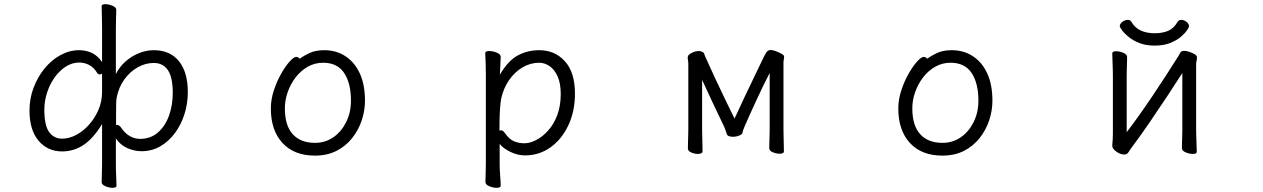

<svg xmlns="http://www.w3.org/2000/svg" viewBox="-20 -726 6040 918"><path d="M468 -133Q426 -64 379.5 -33Q333 -2 277 -2Q208 -2 164.5 -53Q121 -104 121 -198Q121 -255 140.5 -306.5Q160 -358 193 -398.5Q226 -439 269 -462.5Q312 -486 358 -486Q393 -486 421 -472Q449 -458 468 -429V-594Q468 -623 467 -652Q466 -681 466 -697Q466 -706 484 -706Q500 -706 518 -698.5Q536 -691 536 -679Q536 -668 535 -643.5Q534 -619 534 -593V-372Q551 -406 579.5 -431.5Q608 -457 643.5 -471.5Q679 -486 715 -486Q793 -486 835.5 -433.5Q878 -381 878 -286Q878 -231 862 -180.5Q846 -130 816.5 -90Q787 -50 746.5 -26.5Q706 -3 657 -3Q622 -3 588.5 -18Q555 -33 534 -64V59Q534 89 535.5 117Q537 145 537 162Q537 172 518 172Q502 172 484 164.5Q466 157 466 145Q466 134 467 107Q468 80 468 58ZM468 -374Q462 -370 456 -370Q451 -370 446 -375Q430 -403 407 -415Q384 -427 359 -427Q325 -427 294.5 -407.5Q264 -388 241 -355.5Q218 -323 205 -283Q192 -243 192 -201Q192 -126 215 -94.5Q238 -63 277 -63Q310 -63 343.5 -80.5Q377 -98 405 -129Q433 -160 450.5 -200.5Q468 -241 468 -287ZM535 -128Q536 -128 537 -128.5Q538 -129 539 -129Q551 -129 561 -113Q579 -87 602 -74.5Q625 -62 650 -62Q700 -62 735 -92.5Q770 -123 788 -173Q806 -223 806 -281Q806 -357 782.5 -391Q759 -425 715 -425Q676 -425 639 -404.5Q602 -384 575 -347Q548 -310 538 -260Q536 -252 535.5 -232.5Q535 -213 535 -187Z M1413 -445Q1433 -460 1461 -473Q1489 -486 1531 -486Q1588 -486 1632 -457Q1676 -428 1700.5 -374.5Q1725 -321 1725 -245Q1725 -197 1709.5 -150.5Q1694 -104 1663.5 -65.5Q1633 -27 1588.5 -4.5Q1544 18 1486 18Q1386 18 1330.5 -42.5Q1275 -103 1275 -207Q1275 -251 1289.5 -294.5Q1304 -338 1324.5 -374Q1345 -410 1365 -432Q1385 -454 1396 -454Q1406 -454 1413 -445ZM1486 -43Q1535 -43 1573.5 -69.5Q1612 -96 1635 -142Q1658 -188 1658 -245Q1658 -328 1625.5 -377Q1593 -426 1525 -426Q1485 -426 1451.5 -407Q1418 -388 1393.5 -356Q1369 -324 1355.5 -285.5Q1342 -247 1342 -208Q1342 -126 1379.5 -84.5Q1417 -43 1486 -43Z M2303 -368Q2303 -399 2302 -427Q2301 -455 2300 -472Q2300 -482 2319 -482Q2336 -482 2355 -474.5Q2374 -467 2374 -454Q2374 -448 2373 -432Q2372 -416 2371.5 -398.5Q2371 -381 2370 -369Q2410 -437 2456.5 -461.5Q2503 -486 2558 -486Q2633 -486 2681 -433Q2729 -380 2729 -278Q2729 -194 2697.5 -127Q2666 -60 2612 -21.5Q2558 17 2490 17Q2455 17 2420 0Q2385 -17 2369 -38V56Q2369 87 2371.5 116Q2374 145 2374 162Q2374 172 2354 172Q2338 172 2319.5 164.5Q2301 157 2301 144Q2301 132 2302 106.5Q2303 81 2303 55ZM2368 -101Q2372 -103 2375 -103Q2386 -103 2396 -87Q2416 -59 2439 -50Q2462 -41 2487 -41Q2514 -41 2544 -56.5Q2574 -72 2601 -102Q2628 -132 2644.5 -176Q2661 -220 2661 -276Q2661 -328 2646 -361Q2631 -394 2607.5 -410Q2584 -426 2558 -426Q2516 -426 2478.5 -404Q2441 -382 2414 -343Q2387 -304 2376 -253Q2373 -237 2371 -209Q2369 -181 2368.5 -152Q2368 -123 2368 -101Z M3660 -377Q3647 -352 3630 -317.5Q3613 -283 3596 -245.5Q3579 -208 3564 -175.5Q3549 -143 3540 -121Q3531 -99 3531 -96Q3531 -85 3516 -78.5Q3501 -72 3484 -72Q3474 -72 3465.5 -75Q3457 -78 3455 -85Q3452 -94 3448.5 -104.5Q3445 -115 3442 -121Q3418 -171 3389 -232Q3360 -293 3337 -344V-106Q3337 -100 3337.5 -79Q3338 -58 3338.5 -35.5Q3339 -13 3339 -1Q3339 4 3332.5 7Q3326 10 3317 10Q3301 10 3285 3Q3269 -4 3269 -16Q3269 -24 3269.5 -43Q3270 -62 3270.5 -80.5Q3271 -99 3271 -106V-422Q3271 -430 3269.5 -437Q3268 -444 3268 -450Q3268 -452 3268.5 -453.5Q3269 -455 3269 -456Q3271 -465 3288 -473.5Q3305 -482 3321 -482Q3331 -482 3338 -478Q3346 -474 3348 -466.5Q3350 -459 3353 -453Q3376 -402 3400.5 -349Q3425 -296 3449 -247Q3473 -198 3492 -159Q3514 -207 3539 -260Q3564 -313 3588.5 -363.5Q3613 -414 3633 -456Q3638 -466 3645 -476.5Q3652 -487 3665 -487Q3674 -487 3689 -481.5Q3704 -476 3716.5 -469Q3729 -462 3729 -456Q3729 -449 3727.5 -441.5Q3726 -434 3726 -425V-106Q3726 -96 3726.5 -75Q3727 -54 3727.5 -33.5Q3728 -13 3728 -1Q3728 4 3722 6.5Q3716 9 3708 9Q3692 9 3675 2Q3658 -5 3658 -18Q3658 -26 3658.5 -44.5Q3659 -63 3659.5 -81Q3660 -99 3660 -106Z M4413 -445Q4433 -460 4461 -473Q4489 -486 4531 -486Q4588 -486 4632 -457Q4676 -428 4700.5 -374.5Q4725 -321 4725 -245Q4725 -197 4709.5 -150.5Q4694 -104 4663.5 -65.5Q4633 -27 4588.5 -4.5Q4544 18 4486 18Q4386 18 4330.5 -42.5Q4275 -103 4275 -207Q4275 -251 4289.5 -294.5Q4304 -338 4324.5 -374Q4345 -410 4365 -432Q4385 -454 4396 -454Q4406 -454 4413 -445ZM4486 -43Q4535 -43 4573.5 -69.5Q4612 -96 4635 -142Q4658 -188 4658 -245Q4658 -328 4625.5 -377Q4593 -426 4525 -426Q4485 -426 4451.5 -407Q4418 -388 4393.5 -356Q4369 -324 4355.5 -285.5Q4342 -247 4342 -208Q4342 -126 4379.5 -84.5Q4417 -43 4486 -43Z M5665 -600Q5665 -596 5655.5 -581.5Q5646 -567 5626 -550Q5606 -533 5575 -520.5Q5544 -508 5500 -508Q5458 -508 5427 -520.5Q5396 -533 5375.5 -550Q5355 -567 5344.5 -581.5Q5334 -596 5334 -601Q5334 -612 5346.5 -621.5Q5359 -631 5372 -631Q5384 -631 5390 -621Q5406 -593 5434.5 -580Q5463 -567 5500 -567Q5538 -567 5565 -578.5Q5592 -590 5610 -621Q5616 -631 5628 -631Q5641 -631 5653 -621.5Q5665 -612 5665 -600ZM5633 -377Q5600 -325 5559.5 -264Q5519 -203 5477 -141.5Q5435 -80 5394 -25Q5384 -12 5376.5 0.5Q5369 13 5356 13Q5337 13 5317.5 -1Q5298 -15 5298 -29V-31Q5299 -40 5300 -57Q5301 -74 5301 -86V-364Q5301 -374 5300.5 -395Q5300 -416 5299 -438Q5298 -460 5298 -471Q5298 -481 5317 -481Q5333 -481 5351 -473.5Q5369 -466 5369 -453Q5369 -445 5368.5 -428.5Q5368 -412 5367.5 -394Q5367 -376 5367 -364V-94Q5425 -170 5488.5 -264.5Q5552 -359 5613 -456Q5618 -464 5623 -473.5Q5628 -483 5641 -483Q5651 -483 5665.5 -478.5Q5680 -474 5691.5 -467Q5703 -460 5703 -452Q5703 -442 5701 -435.5Q5699 -429 5699 -415V-106Q5699 -100 5699.5 -79Q5700 -58 5701 -35Q5702 -12 5702 0Q5702 10 5683 10Q5667 10 5649 2.5Q5631 -5 5631 -18Q5631 -26 5631.5 -44.5Q5632 -63 5632.5 -81Q5633 -99 5633 -106Z"/></svg>

Font: QiushuiShotai
Style: Regular
Weight: 600
Designer: Fontworks Inc.
Foundry: Fontworks Inc.
Version: Version 1.250